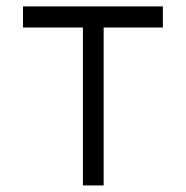

<svg xmlns="http://www.w3.org/2000/svg" viewBox="-20 -565 566 585"><path d="M50.1 -481.2V-545.5H476.2V-481.2H295.8V0H232.6V-481.2Z"/></svg>

Font: Inter UI Light
Style: Regular
Weight: 300
Designer: Rasmus Andersson
Foundry: rsms
Version: 3.2;8d6f07862